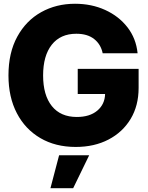

<svg xmlns="http://www.w3.org/2000/svg" viewBox="-20 -759 778 1007"><path d="M377 11.7Q271 11.7 191.7 -34.7Q112.3 -81.1 68.4 -165.3Q24.4 -249.5 24.4 -363.3Q24.4 -482.4 70.6 -566.7Q116.7 -650.9 195.8 -695.1Q274.9 -739.3 373.5 -739.3Q460 -739.3 531.5 -706.8Q603 -674.3 648.4 -616Q693.8 -557.6 701.7 -479.5H518.6Q508.8 -526.9 473.6 -554.4Q438.5 -582 380.4 -582Q296.9 -582 251.5 -524.4Q206.1 -466.8 206.1 -363.3Q206.1 -259.8 252 -202.6Q297.9 -145.5 382.8 -145.5Q450.7 -145.5 490.2 -178.7Q529.8 -211.9 531.2 -266.1H387.7V-397.9H707V-297.9Q707 -205.1 665.3 -135.5Q623.5 -65.9 549.1 -27.1Q474.6 11.7 377 11.7ZM244.6 228 290 55.2H447.8L363.8 228Z"/></svg>

Font: Inter Display Extra Bold
Style: Regular
Weight: 800
Designer: Rasmus Andersson
Foundry: rsms
Version: Version 4.000;git-4fc901f